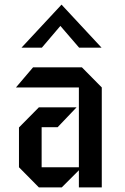

<svg xmlns="http://www.w3.org/2000/svg" viewBox="-20 -810 540 830"><path d="M420 0H321V-74L247 0H148L62 -87V-259L148 -346H311L229 -260H160V-87H321V-432H49L123 -519H334L420 -432ZM419 -604H322L241 -698L161 -604H73L246 -790Z"/></svg>

Font: Iceberg
Style: Regular
Weight: 400
Designer: Victor Kharyk
Foundry: Cyreal (www.cyreal.org)
Version: Version 1.002